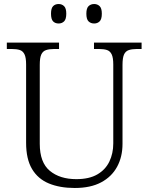

<svg xmlns="http://www.w3.org/2000/svg" viewBox="-20 -926 740 956"><path d="M352 10Q278 10 223.5 -12.5Q169 -35 139.5 -84.5Q110 -134 110 -215V-605Q110 -639 102 -655.5Q94 -672 78.5 -677Q63 -682 40 -682H14V-714H274V-682H248Q225 -682 209 -676.5Q193 -671 185.5 -654.5Q178 -638 178 -603V-210Q178 -117 228 -75.5Q278 -34 360 -34Q424 -34 464.5 -57.5Q505 -81 524.5 -121.5Q544 -162 544 -212V-605Q544 -639 536 -655.5Q528 -672 512.5 -677Q497 -682 474 -682H448V-714H685V-682H660Q637 -682 621 -676.5Q605 -671 597.5 -654.5Q590 -638 590 -603V-210Q590 -145 563 -95.5Q536 -46 483.5 -18Q431 10 352 10ZM449 -809Q432 -809 421 -819.5Q410 -830 410 -858Q410 -885 421 -895.5Q432 -906 449 -906Q465 -906 476 -895.5Q487 -885 487 -858Q487 -830 476 -819.5Q465 -809 449 -809ZM272 -809Q255 -809 244.5 -819.5Q234 -830 234 -858Q234 -885 244.5 -895.5Q255 -906 272 -906Q288 -906 299 -895.5Q310 -885 310 -858Q310 -830 299 -819.5Q288 -809 272 -809Z"/></svg>

Font: Noto Serif Hebrew Light
Style: Regular
Weight: 300
Version: Version 2.003